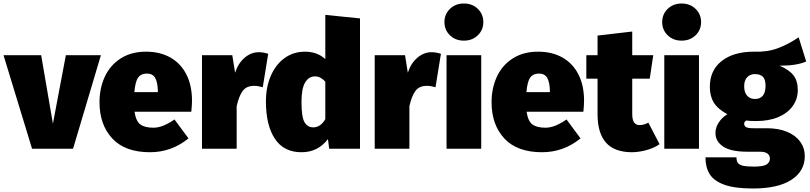

<svg xmlns="http://www.w3.org/2000/svg" viewBox="-35 -849 4622 1096"><path d="M382 0H148L-15 -534H200L267 -143L341 -534H541Z M1057 -211H733Q741 -157 766.5 -138.5Q792 -120 840 -120Q868 -120 897 -131.5Q926 -143 961 -167L1041 -59Q944 20 821 20Q679 20 606 -58.5Q533 -137 533 -266Q533 -346 563.5 -411.5Q594 -477 654 -515.5Q714 -554 799 -554Q878 -554 937 -521Q996 -488 1028.5 -425Q1061 -362 1061 -274Q1061 -249 1057 -211ZM866 -330Q865 -377 851.5 -403Q838 -429 803 -429Q770 -429 753.5 -406Q737 -383 732 -323H866Z M1496 -542 1465 -351Q1438 -359 1416 -359Q1372 -359 1350.5 -330Q1329 -301 1316 -243V0H1118V-534H1291L1307 -434Q1324 -487 1361 -519Q1398 -551 1442 -551Q1468 -551 1496 -542Z M2020 -744V0H1844L1837 -55Q1780 20 1686 20Q1585 20 1534 -57Q1483 -134 1483 -270Q1483 -352 1511 -416.5Q1539 -481 1589.5 -517.5Q1640 -554 1706 -554Q1775 -554 1822 -512V-764ZM1822 -169V-383Q1808 -398 1794 -405.5Q1780 -413 1763 -413Q1728 -413 1707 -378.5Q1686 -344 1686 -268Q1686 -180 1703.5 -151Q1721 -122 1753 -122Q1795 -122 1822 -169Z M2482 -542 2451 -351Q2424 -359 2402 -359Q2358 -359 2336.5 -330Q2315 -301 2302 -243V0H2104V-534H2277L2293 -434Q2310 -487 2347 -519Q2384 -551 2428 -551Q2454 -551 2482 -542Z M2712 0H2514V-534H2712ZM2724 -723Q2724 -678 2692.5 -647.5Q2661 -617 2613 -617Q2565 -617 2533.5 -647.5Q2502 -678 2502 -723Q2502 -768 2533.5 -798.5Q2565 -829 2613 -829Q2661 -829 2692.5 -798.5Q2724 -768 2724 -723Z M3295 -211H2971Q2979 -157 3004.5 -138.5Q3030 -120 3078 -120Q3106 -120 3135 -131.5Q3164 -143 3199 -167L3279 -59Q3182 20 3059 20Q2917 20 2844 -58.5Q2771 -137 2771 -266Q2771 -346 2801.5 -411.5Q2832 -477 2892 -515.5Q2952 -554 3037 -554Q3116 -554 3175 -521Q3234 -488 3266.5 -425Q3299 -362 3299 -274Q3299 -249 3295 -211ZM3104 -330Q3103 -377 3089.5 -403Q3076 -429 3041 -429Q3008 -429 2991.5 -406Q2975 -383 2970 -323H3104Z M3730 -26Q3699 -4 3654.5 8Q3610 20 3570 20Q3471 19 3423.5 -35.5Q3376 -90 3376 -197V-400H3312V-534H3376V-646L3574 -669V-534H3694L3674 -400H3574V-199Q3574 -164 3585 -149.5Q3596 -135 3616 -135Q3641 -135 3666 -149Z M3955 0H3757V-534H3955ZM3967 -723Q3967 -678 3935.5 -647.5Q3904 -617 3856 -617Q3808 -617 3776.5 -647.5Q3745 -678 3745 -723Q3745 -768 3776.5 -798.5Q3808 -829 3856 -829Q3904 -829 3935.5 -798.5Q3967 -768 3967 -723Z M4567 -498Q4514 -474 4415 -474Q4469 -451 4494 -419.5Q4519 -388 4519 -334Q4519 -284 4490 -243.5Q4461 -203 4407.5 -180.5Q4354 -158 4282 -158Q4243 -158 4225 -161Q4213 -155 4213 -142Q4213 -131 4223 -124Q4233 -117 4265 -117H4342Q4408 -117 4457 -97Q4506 -77 4532.5 -40.5Q4559 -4 4559 42Q4559 128 4482.5 177.5Q4406 227 4263 227Q4158 227 4098.5 205Q4039 183 4015.5 144Q3992 105 3992 49H4169Q4169 70 4177 81Q4185 92 4206 97Q4227 102 4269 102Q4323 102 4341.5 89.5Q4360 77 4360 56Q4360 39 4346.5 28Q4333 17 4303 17H4229Q4137 17 4093 -12.5Q4049 -42 4049 -90Q4049 -121 4068 -150Q4087 -179 4117 -197Q4063 -226 4040 -263Q4017 -300 4017 -353Q4017 -448 4085 -501Q4153 -554 4268 -554Q4344 -551 4404.5 -573.5Q4465 -596 4524 -636ZM4213 -357Q4213 -321 4230 -302.5Q4247 -284 4274 -284Q4335 -284 4335 -360Q4335 -395 4320 -410.5Q4305 -426 4274 -426Q4247 -426 4230 -408Q4213 -390 4213 -357Z"/></svg>

Font: FiraGO Heavy
Style: Regular
Weight: 900
Designer: bBox Type
Foundry: bBox Type GmbH
Version: Version 1.001